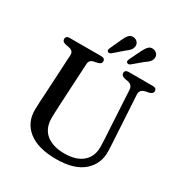

<svg xmlns="http://www.w3.org/2000/svg" viewBox="-209 -1062 1168 1232"><g transform="rotate(30 375.5 -446.0)"><path d="M586.5 -293.5 569 -604.5Q567 -638.5 532 -646L507 -650.5Q480 -657 480 -677Q480 -700 508 -700H686Q714.5 -700 714.5 -677Q714.5 -657.5 687 -650.5L663 -646Q622.5 -637 625 -601L643 -293Q644.5 -268 645.8 -244Q647 -220 648 -194.5Q651 -102 583.8 -42.5Q516.5 17 382.5 17Q246.5 17 175.8 -40Q105 -97 107.5 -194Q107.5 -215.5 109.8 -253.2Q112 -291 114 -323L129.5 -608Q131 -638.5 94.5 -646L70 -650.5Q42.5 -656.5 42.5 -676.5Q42.5 -700 71 -700H304Q332.5 -700 332.5 -676.5Q332.5 -657.5 305 -651L280 -646Q248.5 -639.5 247 -609.5L231.5 -323.5Q229.5 -287.5 228.5 -258.8Q227.5 -230 226.5 -206Q224.5 -123.5 273.8 -82Q323 -40.5 410.5 -40.5Q498 -40.5 545.8 -82.2Q593.5 -124 591 -198Q590 -231 589 -252.8Q588 -274.5 586.5 -293.5ZM363.5 -854Q375 -880.5 388.8 -896Q402.5 -911.5 425 -909Q443.5 -906.5 454 -893.5Q464.5 -880.5 462.5 -863.5Q460.5 -847 449.8 -834.2Q439 -821.5 420.5 -808.5L351.5 -748.5Q337 -738 326 -746.5Q321 -751 321.8 -757.2Q322.5 -763.5 325.5 -771ZM508.5 -854Q521 -880 535.2 -895Q549.5 -910 572 -906.5Q590.5 -903.5 600.5 -890Q610.5 -876.5 608 -859.5Q605 -843 593.5 -830.8Q582 -818.5 563.5 -807L493.5 -748Q478.5 -738 468.5 -747Q463.5 -751.5 464.5 -758Q465.5 -764.5 468.5 -771.5Z"/></g></svg>

Font: Fraunces 9pt S050
Style: Regular
Weight: 400
Version: Version 1.000; ttfautohint (v1.8.3)